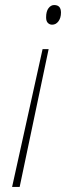

<svg xmlns="http://www.w3.org/2000/svg" viewBox="-20 -565 291 762"><path d="M173 -370 58 177H28L149 -370ZM195 -545Q222 -545 222 -515Q222 -494 212 -480.5Q202 -467 187 -467Q177 -467 170 -474Q163 -481 163 -496Q163 -520 172.5 -532.5Q182 -545 195 -545Z"/></svg>

Font: Noto Serif Tamil SemiCondensed Thin
Style: Italic
Weight: 100
Width: 4
Italic angle: -12°
Designer: Indian Type Foundry, Tom Grace, and the Monotype Design Team
Foundry: Monotype Imaging Inc.
Version: Version 2.003; ttfautohint (v1.8.4.7-5d5b)